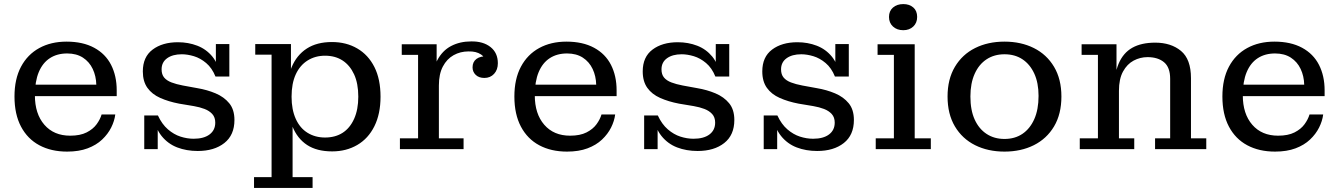

<svg xmlns="http://www.w3.org/2000/svg" viewBox="-20 -731 6570 941"><path d="M309 12Q231 12 173 -19Q115 -50 83 -110.5Q51 -171 51 -258Q51 -344 83 -404Q115 -464 172.5 -495.5Q230 -527 306 -527L309 -469Q260 -469 224.5 -446Q189 -423 170 -377.5Q151 -332 151 -264Q151 -173 197.5 -119.5Q244 -66 324 -66Q373 -66 404.5 -82Q436 -98 453.5 -122Q471 -146 478 -170H545Q541 -138 525 -106Q509 -74 480.5 -47Q452 -20 409.5 -4Q367 12 309 12ZM99 -260V-316H452L552 -288V-260ZM452 -316Q451 -358 434.5 -393Q418 -428 386.5 -448.5Q355 -469 309 -469L306 -527Q386 -527 441.5 -497Q497 -467 524.5 -413Q552 -359 552 -288Z M949 9Q894 9 848.5 -8.5Q803 -26 772 -64.5Q741 -103 731 -165H754Q774 -122 803 -97Q832 -72 864.5 -61.5Q897 -51 929 -51Q979 -51 1007 -72Q1035 -93 1035 -130Q1035 -156 1020.5 -172Q1006 -188 982.5 -197Q959 -206 930 -211L858 -223Q806 -233 765.5 -251Q725 -269 702.5 -300.5Q680 -332 680 -381Q680 -452 728 -488Q776 -524 852 -524Q903 -524 947 -507Q991 -490 1021 -453.5Q1051 -417 1059 -356H1036Q1019 -398 990.5 -422Q962 -446 930.5 -455.5Q899 -465 871 -465Q826 -465 799 -445.5Q772 -426 772 -391Q772 -366 784.5 -351Q797 -336 820.5 -327Q844 -318 876 -312L947 -299Q995 -291 1036.5 -273.5Q1078 -256 1103.5 -225Q1129 -194 1129 -143Q1129 -69 1079.5 -30Q1030 9 949 9ZM687 0V-165H731L753 -131V0ZM1059 -356 1038 -390V-515H1104V-356Z M1608 11Q1533 11 1485 -20.5Q1437 -52 1413 -112Q1389 -172 1389 -257L1384 -258Q1384 -341 1409 -401Q1434 -461 1483.5 -493Q1533 -525 1607 -525Q1677 -525 1731 -493.5Q1785 -462 1815 -402.5Q1845 -343 1845 -257Q1845 -173 1815 -112.5Q1785 -52 1731 -20.5Q1677 11 1608 11ZM1573 -57Q1623 -57 1659 -80Q1695 -103 1715.5 -148.5Q1736 -194 1736 -257Q1736 -322 1715.5 -366.5Q1695 -411 1659 -434.5Q1623 -458 1573 -458Q1525 -458 1487.5 -434.5Q1450 -411 1429.5 -366.5Q1409 -322 1409 -257Q1409 -194 1429.5 -148.5Q1450 -103 1487.5 -80Q1525 -57 1573 -57ZM1225 190V137H1311V-463H1231V-515H1406V-342L1396 -258L1414 -150V137H1512V190Z M1940 0V-53H2029V-462H1949V-514H2120V-342L2131 -344V-53H2252V0ZM2097 -312Q2098 -388 2123 -435.5Q2148 -483 2191 -505.5Q2234 -528 2289 -528Q2348 -529 2384 -500.5Q2420 -472 2420 -421Q2420 -389 2401.5 -369Q2383 -349 2354 -349Q2327 -349 2311.5 -364Q2296 -379 2296 -401Q2296 -428 2315.5 -442.5Q2335 -457 2372 -455L2363 -419Q2361 -448 2337.5 -464Q2314 -480 2276 -479Q2236 -479 2203 -460.5Q2170 -442 2150.5 -405Q2131 -368 2131 -312Z M2759 12Q2681 12 2623 -19Q2565 -50 2533 -110.5Q2501 -171 2501 -258Q2501 -344 2533 -404Q2565 -464 2622.5 -495.5Q2680 -527 2756 -527L2759 -469Q2710 -469 2674.5 -446Q2639 -423 2620 -377.5Q2601 -332 2601 -264Q2601 -173 2647.5 -119.5Q2694 -66 2774 -66Q2823 -66 2854.5 -82Q2886 -98 2903.5 -122Q2921 -146 2928 -170H2995Q2991 -138 2975 -106Q2959 -74 2930.5 -47Q2902 -20 2859.5 -4Q2817 12 2759 12ZM2549 -260V-316H2902L3002 -288V-260ZM2902 -316Q2901 -358 2884.5 -393Q2868 -428 2836.5 -448.5Q2805 -469 2759 -469L2756 -527Q2836 -527 2891.5 -497Q2947 -467 2974.5 -413Q3002 -359 3002 -288Z M3399 9Q3344 9 3298.5 -8.5Q3253 -26 3222 -64.5Q3191 -103 3181 -165H3204Q3224 -122 3253 -97Q3282 -72 3314.5 -61.5Q3347 -51 3379 -51Q3429 -51 3457 -72Q3485 -93 3485 -130Q3485 -156 3470.5 -172Q3456 -188 3432.5 -197Q3409 -206 3380 -211L3308 -223Q3256 -233 3215.5 -251Q3175 -269 3152.5 -300.5Q3130 -332 3130 -381Q3130 -452 3178 -488Q3226 -524 3302 -524Q3353 -524 3397 -507Q3441 -490 3471 -453.5Q3501 -417 3509 -356H3486Q3469 -398 3440.5 -422Q3412 -446 3380.5 -455.5Q3349 -465 3321 -465Q3276 -465 3249 -445.5Q3222 -426 3222 -391Q3222 -366 3234.5 -351Q3247 -336 3270.5 -327Q3294 -318 3326 -312L3397 -299Q3445 -291 3486.5 -273.5Q3528 -256 3553.5 -225Q3579 -194 3579 -143Q3579 -69 3529.5 -30Q3480 9 3399 9ZM3137 0V-165H3181L3203 -131V0ZM3509 -356 3488 -390V-515H3554V-356Z M3985 9Q3930 9 3884.5 -8.5Q3839 -26 3808 -64.5Q3777 -103 3767 -165H3790Q3810 -122 3839 -97Q3868 -72 3900.5 -61.5Q3933 -51 3965 -51Q4015 -51 4043 -72Q4071 -93 4071 -130Q4071 -156 4056.5 -172Q4042 -188 4018.5 -197Q3995 -206 3966 -211L3894 -223Q3842 -233 3801.5 -251Q3761 -269 3738.5 -300.5Q3716 -332 3716 -381Q3716 -452 3764 -488Q3812 -524 3888 -524Q3939 -524 3983 -507Q4027 -490 4057 -453.5Q4087 -417 4095 -356H4072Q4055 -398 4026.5 -422Q3998 -446 3966.5 -455.5Q3935 -465 3907 -465Q3862 -465 3835 -445.5Q3808 -426 3808 -391Q3808 -366 3820.5 -351Q3833 -336 3856.5 -327Q3880 -318 3912 -312L3983 -299Q4031 -291 4072.5 -273.5Q4114 -256 4139.5 -225Q4165 -194 4165 -143Q4165 -69 4115.5 -30Q4066 9 3985 9ZM3723 0V-165H3767L3789 -131V0ZM4095 -356 4074 -390V-515H4140V-356Z M4272 0V-53H4361V-462H4281V-514H4463V-53H4542V0ZM4407 -583Q4376 -583 4356.5 -601Q4337 -619 4337 -648Q4337 -677 4356.5 -694Q4376 -711 4407 -711Q4437 -711 4456 -694.5Q4475 -678 4475 -648Q4475 -619 4456 -601Q4437 -583 4407 -583Z M4903 12Q4822 12 4759 -19.5Q4696 -51 4660 -111.5Q4624 -172 4624 -258Q4624 -343 4660 -403.5Q4696 -464 4759 -495.5Q4822 -527 4903 -527Q4984 -527 5047 -495.5Q5110 -464 5146 -403.5Q5182 -343 5182 -258Q5182 -172 5146 -111.5Q5110 -51 5047 -19.5Q4984 12 4903 12ZM4903 -50Q4954 -50 4991 -75Q5028 -100 5049 -147Q5070 -194 5070 -261Q5070 -325 5049 -370.5Q5028 -416 4991 -440.5Q4954 -465 4903 -465Q4853 -465 4815.5 -440.5Q4778 -416 4757 -369.5Q4736 -323 4736 -258Q4736 -191 4757 -145Q4778 -99 4815.5 -74.5Q4853 -50 4903 -50Z M5641 0V-53H5715V-345Q5715 -401 5685 -426Q5655 -451 5604 -451Q5568 -451 5536 -434Q5504 -417 5484 -380.5Q5464 -344 5464 -286H5440Q5440 -366 5462.5 -419Q5485 -472 5529.5 -497Q5574 -522 5642 -522Q5719 -522 5768 -481.5Q5817 -441 5817 -348V-53H5892V0ZM5272 0V-53H5361V-462H5281V-514H5452V-333L5464 -335V-53H5539V0Z M6229 12Q6151 12 6093 -19Q6035 -50 6003 -110.5Q5971 -171 5971 -258Q5971 -344 6003 -404Q6035 -464 6092.5 -495.5Q6150 -527 6226 -527L6229 -469Q6180 -469 6144.5 -446Q6109 -423 6090 -377.5Q6071 -332 6071 -264Q6071 -173 6117.5 -119.5Q6164 -66 6244 -66Q6293 -66 6324.5 -82Q6356 -98 6373.5 -122Q6391 -146 6398 -170H6465Q6461 -138 6445 -106Q6429 -74 6400.5 -47Q6372 -20 6329.5 -4Q6287 12 6229 12ZM6019 -260V-316H6372L6472 -288V-260ZM6372 -316Q6371 -358 6354.5 -393Q6338 -428 6306.5 -448.5Q6275 -469 6229 -469L6226 -527Q6306 -527 6361.5 -497Q6417 -467 6444.5 -413Q6472 -359 6472 -288Z"/></svg>

Font: Montagu Slab 24pt
Style: Regular
Weight: 400
Designer: Florian Karsten
Foundry: Florian Karsten
Version: Version 1.000